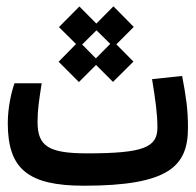

<svg xmlns="http://www.w3.org/2000/svg" viewBox="-20 -591 626 614"><path d="M248.5 2.9C521.5 2.9 581.1 -60.5 581.1 -182.1C581.1 -243.2 574.7 -282.7 562.5 -348.1L466.3 -337.9C477.5 -268.6 483.4 -226.6 483.4 -183.1C483.4 -119.6 439 -100.6 258.3 -100.6C136.2 -100.6 100.1 -123 100.1 -200.7C100.1 -240.7 104.5 -267.1 113.3 -324.7H26.4C16.6 -297.4 4.9 -247.6 4.9 -197.3C4.9 -51.3 68.8 2.9 248.5 2.9ZM232.4 -328.6 287.1 -383.3 341.3 -329.1 406.7 -394 352.1 -449.2 407.7 -504.9 342.8 -570.8 288.1 -515.6 233.9 -570.3 168.5 -504.4 223.1 -450.2 167.5 -393.6ZM286.6 -404.3 242.7 -448.7 288.6 -494.1 332.5 -450.7Z"/></svg>

Font: CaskaydiaCove Nerd Font
Style: Regular
Weight: 400
Designer: Aaron Bell
Foundry: Saja Typeworks
Version: Version 2111.1;Nerd Fonts 2.3.3